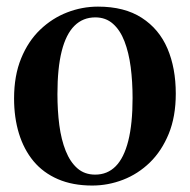

<svg xmlns="http://www.w3.org/2000/svg" viewBox="-20 -549 574 580"><path d="M22.5 -251.5Q22.5 -320.5 43.8 -372.5Q65 -424.5 101.2 -459.2Q137.5 -494 182.8 -511.5Q228 -529 276 -529Q356 -529 408.2 -495.2Q460.5 -461.5 485.8 -402.5Q511 -343.5 511 -266Q511 -197 489.8 -145Q468.5 -93 432.8 -58.2Q397 -23.5 351.8 -6Q306.5 11.5 258.5 11.5Q199.5 11.5 155 -7.8Q110.5 -27 81.2 -62.2Q52 -97.5 37.2 -145.8Q22.5 -194 22.5 -251.5ZM267.5 -21.5Q304.5 -21.5 329.5 -46.8Q354.5 -72 367.5 -123.5Q380.5 -175 380.5 -253Q380.5 -302.5 374.8 -346.5Q369 -390.5 356 -424.2Q343 -458 321.2 -477.2Q299.5 -496.5 268 -496.5Q230.5 -496.5 205 -471.2Q179.5 -446 166.5 -394.8Q153.5 -343.5 153.5 -264.5Q153.5 -215 159.2 -171Q165 -127 178.5 -93.2Q192 -59.5 213.8 -40.5Q235.5 -21.5 267.5 -21.5Z"/></svg>

Font: Merriweather 120pt SemiBold
Style: Regular
Weight: 600
Version: Version 2.100